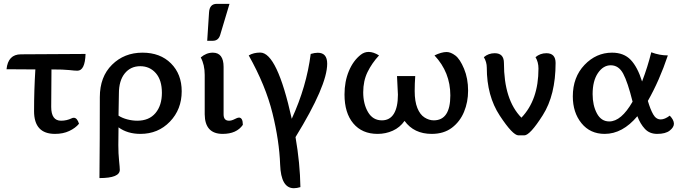

<svg xmlns="http://www.w3.org/2000/svg" viewBox="-20 -704 3607 1018"><path d="M271.5 5.9Q160.6 5.9 160.6 -114.7Q160.6 -225.6 167.5 -335.9L14.6 -336.9Q22.5 -416 91.3 -416L433.6 -418Q430.7 -329.1 390.1 -329.1Q377.4 -329.1 347.4 -332.5Q317.4 -335.9 252.9 -335.9L251.5 -137.2Q251.5 -64 303.7 -64Q333.5 -64 359.9 -76.7Q365.7 -79.6 371.1 -79.6Q389.2 -79.6 398.9 -47.9Q379.9 -24.9 347.2 -9.5Q314.5 5.9 271.5 5.9Z M507.3 240.2Q509.3 34.2 509.3 -189Q509.3 -296.9 574 -360.8Q638.7 -424.8 735.4 -424.8Q829.6 -424.8 886.5 -367.9Q943.4 -311 943.4 -220.2Q943.4 -124 880.9 -59.1Q818.4 5.9 724.6 5.9Q655.8 5.9 608.4 -28.8L607.4 65.4Q607.4 110.4 611.3 147.7Q615.2 185.1 615.2 196.3Q615.2 240.2 507.3 240.2ZM707.5 -64Q770.5 -64 804.4 -104.5Q838.4 -145 838.4 -211.9Q838.4 -279.3 806.2 -316.2Q773.9 -353 723.6 -353Q672.4 -353 641.4 -314.7Q610.4 -276.4 610.4 -208L608.4 -90.8Q627.9 -78.1 655 -71Q682.1 -64 707.5 -64Z M1160.6 5.9Q1066.4 5.9 1065.4 -97.7V-307.1Q1065.4 -360.8 1044.4 -399.4Q1073.7 -424.8 1108.4 -424.8Q1165.5 -424.8 1165.5 -349.1V-97.7Q1165.5 -64 1194.3 -64Q1208 -64 1223.9 -72.3Q1239.7 -80.6 1246.6 -80.6Q1267.6 -80.6 1267.6 -42Q1234.4 5.9 1160.6 5.9ZM1108.4 -487.8H1078.6L1088.4 -638.7Q1091.3 -683.6 1129.4 -683.6H1196.8L1147.5 -519Q1138.2 -487.8 1108.4 -487.8Z M1538.1 293.9Q1469.7 293.9 1465.3 168.7Q1460.9 43.5 1424.8 -103.3Q1388.7 -250 1298.8 -410.2Q1324.7 -425.3 1359.9 -425.3Q1449.2 -425.3 1526.9 -74.2Q1605.5 -245.1 1627.4 -418Q1648.9 -424.3 1665 -424.3Q1714.8 -424.3 1714.8 -366.2Q1714.8 -250 1546.9 22.9Q1570.8 161.1 1572.8 288.1Q1553.7 293.9 1538.1 293.9Z M2269 5.9Q2174.8 5.9 2125 -63Q2100.1 -27.8 2062.5 -11Q2024.9 5.9 1981.9 5.9Q1899.9 5.9 1853.3 -49.6Q1806.6 -105 1806.6 -203.1Q1806.6 -272 1829.8 -327.4Q1853 -382.8 1893.1 -414.1Q1912.1 -428.7 1934.6 -428.7Q1960 -428.7 1989.7 -410.2Q1951.7 -369.1 1928.7 -322Q1905.8 -274.9 1905.8 -214.8Q1905.8 -152.8 1931.4 -109.4Q1957 -65.9 2004.9 -65.9Q2046.9 -65.9 2068.4 -101.1Q2089.8 -136.2 2089.8 -202.1Q2089.8 -215.8 2085 -300.8H2181.6Q2178.7 -261.2 2178.7 -221.2Q2178.7 -166.5 2192.9 -131.3Q2207 -96.2 2231 -81.1Q2254.9 -65.9 2279.8 -65.9Q2367.7 -65.9 2367.7 -198.2Q2367.7 -320.8 2283.7 -410.2Q2320.8 -428.2 2348.1 -428.2Q2369.6 -428.2 2394.3 -409.7Q2418.9 -391.1 2440.4 -339.6Q2461.9 -288.1 2461.9 -223.1Q2461.9 -163.1 2440.4 -111.1Q2418.9 -59.1 2376 -26.6Q2333 5.9 2269 5.9Z M2759.8 13.7H2729Q2698.7 13.7 2629.9 -90.8Q2561 -195.3 2561 -345.2Q2561 -375 2545.4 -400.9Q2569.8 -421.9 2603 -421.9Q2651.9 -421.9 2651.9 -370.1Q2651.9 -174.3 2744.6 -80.1Q2835 -174.3 2835 -340.3Q2835 -375 2819.3 -400.9Q2843.8 -421.9 2877 -421.9Q2925.8 -421.9 2925.8 -370.1Q2925.8 -200.2 2857.9 -93.3Q2790 13.7 2759.8 13.7Z M3464.4 5.9Q3423.8 5.9 3399.2 -20.8Q3374.5 -47.4 3359.4 -87.9Q3280.8 5.9 3186 5.9Q3108.9 5.9 3063 -50.8Q3017.1 -107.4 3017.1 -192.9Q3017.1 -294.9 3079.1 -359.9Q3141.1 -424.8 3225.1 -424.8Q3287.6 -424.8 3324 -386.7Q3360.4 -348.6 3384.3 -272Q3414.1 -349.6 3433.1 -426.8Q3477.1 -410.2 3521 -410.2Q3476.6 -277.3 3415 -168.9Q3428.2 -124 3443.4 -97.4Q3458.5 -70.8 3483.4 -70.8Q3504.4 -70.8 3531.2 -90.8Q3553.2 -67.9 3553.2 -47.9Q3553.2 -29.3 3531 -11.7Q3508.8 5.9 3464.4 5.9ZM3210.4 -60.1Q3273.9 -60.1 3334 -165Q3308.1 -269 3284.2 -313.5Q3260.3 -357.9 3218.3 -357.9Q3178.2 -357.9 3150.1 -316.4Q3122.1 -274.9 3122.1 -205.1Q3122.1 -145.5 3144.8 -102.8Q3167.5 -60.1 3210.4 -60.1Z"/></svg>

Font: Bainsley
Style: Regular
Weight: 400
Designer: Paul James MIller
Foundry: High-Logic / Made with FontCreator
Version: Version 1.411;March 28, 2021;FontCreator 13.0.0.2683 64-bit